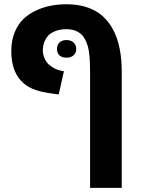

<svg xmlns="http://www.w3.org/2000/svg" viewBox="-20 -661 679 921"><path d="M34.2 -416.5Q34.2 -466.8 50.5 -506.3Q66.9 -545.9 93 -570.6Q119.1 -595.2 154.3 -611.3Q217.3 -640.6 299.3 -640.6Q392.1 -640.6 454.1 -598.1Q476.6 -582.5 497.3 -557.1Q518.1 -531.7 532.2 -498.5Q564 -425.8 564 -315.4V240.2H412.1V-315.4Q412.1 -400.4 401.9 -437Q389.6 -479.5 369.1 -497.1Q341.3 -521 299.3 -521Q268.6 -521 245.8 -512Q223.1 -502.9 212.2 -491.2Q201.2 -479.5 194.3 -463.9Q185.5 -441.9 185.5 -419.7Q185.5 -397.5 195.1 -377.9Q204.6 -358.4 218.8 -347.7Q245.6 -327.1 268.1 -322.8L286.6 -319.3L261.7 -208L235.8 -211.4Q168 -220.2 133.3 -236.3Q34.2 -281.7 34.2 -416.5ZM253.4 -426.3Q253.4 -446.3 265.6 -457.5Q277.8 -468.8 299.1 -468.8Q320.3 -468.8 333 -457Q345.7 -445.3 345.7 -426.3Q345.7 -407.2 333 -395.8Q320.3 -384.3 298.8 -384.3Q277.3 -384.3 265.4 -395.3Q253.4 -406.2 253.4 -426.3Z"/></svg>

Font: Open Sans Hebrew
Style: Bold
Weight: 700
Foundry: Ascender Corporation, Yanek Iontef
Version: Version 2.001;PS 002.001;hotconv 1.0.70;makeotf.lib2.5.58329